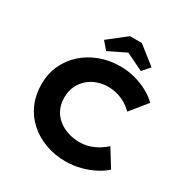

<svg xmlns="http://www.w3.org/2000/svg" viewBox="-204 -1086 1224 1265"><g transform="rotate(30 407.5 -453.5)"><path d="M466.1 10Q382.8 10 311.3 -16.6Q239.9 -43.1 186.7 -91.1Q133.4 -139.1 104.4 -205.7Q75.4 -272.3 75.4 -352.9Q75.4 -431.7 105.6 -497.7Q135.7 -563.6 189.1 -611.8Q242.4 -660 314.4 -687Q386.4 -714 469.4 -714Q526.2 -714 579.7 -699.8Q633.1 -685.6 678.8 -660.9Q724.5 -636.2 757.3 -603.6L655.6 -478Q632.2 -501.1 603.9 -518.5Q575.6 -535.8 541 -546.4Q506.4 -557.1 464.2 -557.1Q422.9 -557.1 383.7 -543.1Q344.6 -529.1 314.8 -502.4Q285 -475.8 267.3 -437.5Q249.7 -399.3 249.7 -351.1Q249.7 -303.1 267.6 -265Q285.5 -226.9 317.4 -200.7Q349.4 -174.5 391.3 -160.1Q433.3 -145.8 482.4 -145.8Q524.7 -145.8 559.8 -157.8Q594.9 -169.8 623 -187.4Q651.1 -204.9 673 -225.1L754.2 -93.6Q727.4 -68 682.4 -44Q637.4 -20 581.4 -5Q525.4 10 466.1 10ZM335.6 -753.9 286.6 -810.7 422.6 -917.4H512.3L648.3 -810.7L599.3 -753.9L452.7 -825.2H482.2Z"/></g></svg>

Font: Lexend Exa
Style: Regular
Weight: 400
Designer: Bonnie Shaver-Troup, Thomas Jockin
Foundry: Lexend
Version: Version 1.007